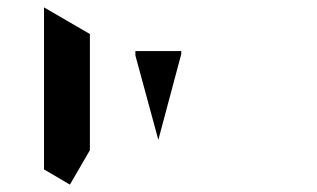

<svg xmlns="http://www.w3.org/2000/svg" viewBox="-20 -968 856 519"><path d="M169 -469 99 -510V-948L223 -876V-698V-590V-562ZM346 -818V-830H470V-822L408 -590Z"/></svg>

Font: DSEG14 Modern Mini
Style: Bold
Weight: 700
Designer: Keshikan(Twitter:@keshinomi_88pro)
Version: Version 0.46